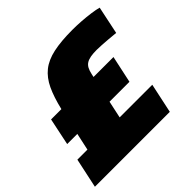

<svg xmlns="http://www.w3.org/2000/svg" viewBox="-183 -874 1053 1053"><g transform="rotate(-45 343.5 -348.0)"><path d="M-13 0 24 -173H102L158 -431Q176 -507 200 -558Q224 -609 262 -639.5Q300 -670 360 -683Q420 -696 508 -696Q541 -696 577 -693.5Q613 -691 646 -686.5Q679 -682 700 -676L666 -514Q639 -517 612.5 -519Q586 -521 564 -522.5Q542 -524 525 -524Q497 -524 477.5 -520.5Q458 -517 445 -509Q432 -501 424 -486.5Q416 -472 411 -448L352 -173H605L568 0ZM45 -273 78 -431H562L528 -273Z"/></g></svg>

Font: Saira SemiExpanded Black
Style: Italic
Weight: 900
Width: 6
Italic angle: -12°
Designer: Hector Gatti with collaboration of the Omnibus-Type team
Foundry: Omnibus-Type
Version: Version 1.101